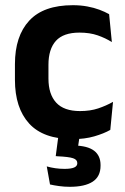

<svg xmlns="http://www.w3.org/2000/svg" viewBox="-20 -523 482 739"><path d="M260.5 12.5Q147 12.5 92.2 -47.5Q37.5 -107.5 37.5 -216V-276Q37.5 -384 92.5 -443.5Q147.5 -503 260.5 -503Q290 -503 315.8 -498.2Q341.5 -493.5 362.8 -485.5Q384 -477.5 400 -468.5L410.5 -361Q386 -376.5 355.8 -387Q325.5 -397.5 286 -397.5Q224 -397.5 195.2 -365.8Q166.5 -334 166.5 -273.5V-220.5Q166.5 -160.5 196.2 -128Q226 -95.5 288 -95.5Q327.5 -95.5 358 -105.8Q388.5 -116 415 -131L404.5 -23Q380 -9 343 1.8Q306 12.5 260.5 12.5ZM288.5 -13.5 276.5 68 226 38Q235.5 37 245.2 36.8Q255 36.5 264.5 37Q317 38 342 57Q367 76 367 112V115Q367 156.5 336.8 176.2Q306.5 196 248.5 196Q227.5 196 207.5 193.2Q187.5 190.5 172.5 187L160 117.5Q175.5 122 193 124.5Q210.5 127 228.5 127Q253 127 265.2 121.8Q277.5 116.5 277.5 105.5V104.5Q277.5 91.5 261.2 86Q245 80.5 201 78.5Q197.5 78 196.2 78Q195 78 194.5 78L206.5 -13.5Z"/></svg>

Font: Anek Tamil Medium SemiBold
Style: Regular
Weight: 600
Version: Version 1.003